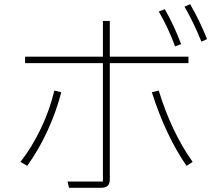

<svg xmlns="http://www.w3.org/2000/svg" viewBox="-20 -884 1040 918"><path d="M943 -685Q902 -785 862 -852L889 -864Q934 -787 970 -697ZM817 -662Q787 -746 739 -829L768 -840Q811 -765 846 -673ZM310 14 303 -16H472V-582H100V-613H472V-784H505V-613H881V-582H505V-26Q505 -5 494.5 4.5Q484 14 462 14ZM78 -110Q134 -182 176 -270.5Q218 -359 240 -451L273 -443Q249 -350 207 -258.5Q165 -167 110 -91ZM872 -91Q772 -236 706 -443L739 -451Q767 -358 808 -270.5Q849 -183 901 -110Z"/></svg>

Font: IBM Plex Sans JP ExtraLight
Style: Regular
Weight: 200
Designer: Mike Abbink; Paul van der Laan; Pieter van Rosmalen; Wujin Sim; Yejin Wi; Jinhee Kim; Boomi Park; Yona Kim; Kichan Ma
Foundry: Sandoll Inc.
Version: Version 1.001